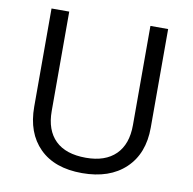

<svg xmlns="http://www.w3.org/2000/svg" viewBox="-80 -795 889 886"><g transform="rotate(10 364.0 -352.0)"><path d="M637.2 -713.9V-252Q637.2 -129.9 563.5 -60.1Q489.7 9.8 360.8 9.8Q231.9 9.8 161.4 -60.5Q90.8 -130.9 90.8 -253.9V-713.9H173.8V-248Q173.8 -158.7 222.7 -110.8Q271.5 -63 366.2 -63Q456.5 -63 505.4 -111.1Q554.2 -159.2 554.2 -249V-713.9Z"/></g></svg>

Font: f01836669
Style: Regular
Weight: 400
Foundry: Ascender Corporation
Version: Version 1.10